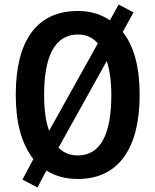

<svg xmlns="http://www.w3.org/2000/svg" viewBox="-20 -773 680 840"><path d="M591 -358C591 -477 567 -571 517 -633L564 -719L499 -753L461 -684C422 -711 375 -725 321 -725C140 -725 49 -594 49 -359C49 -240 72 -147 126 -77L78 13L144 47L183 -27C221 -3 266 10 321 10C499 10 591 -125 591 -358ZM173 -358C173 -529 221 -622 321 -622C357 -622 386 -609 408 -583L195 -201C180 -240 173 -293 173 -358ZM467 -358C467 -185 420 -93 320 -93C286 -93 257 -105 236 -127L447 -506C460 -467 467 -417 467 -358Z"/></svg>

Font: Noto Sans Lao Condensed SemiBold
Style: Regular
Weight: 600
Width: 3
Designer: Monotype Design Team
Foundry: Monotype Imaging Inc.
Version: Version 2.003